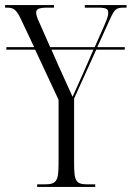

<svg xmlns="http://www.w3.org/2000/svg" viewBox="-25 -734 517 754"><path d="M121 0H349V-10H320C273 -10 266 -22 266 -93V-347L353 -539H465V-549H357L408 -661C426 -700 432 -704 464 -704H472V-714H308V-704H360C394 -704 400 -698 400 -684C400 -674 398 -665 385 -635L347 -549H172L135 -633C123 -659 117 -673 117 -684C117 -697 124 -704 162 -704H187V-714H-5V-704H1C27 -704 38 -699 57 -659L109 -549H0V-539H113L205 -342V-93C205 -22 197 -10 149 -10H121ZM206 -473 177 -539H342L301 -445C285 -410 269 -374 260 -354C240 -399 225 -432 206 -473Z"/></svg>

Font: Noto Serif Display ExtraCondensed Light
Style: Regular
Weight: 300
Width: 2
Designer: Monotype Design Team
Foundry: Monotype Imaging Inc.
Version: Version 2.009